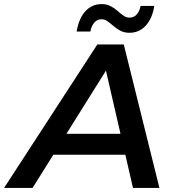

<svg xmlns="http://www.w3.org/2000/svg" viewBox="-78 -917 847 937"><path d="M-58 0 397 -700H526L700 0H571L425 -633H477L81 0ZM120 -162 175 -264H552L569 -162ZM554 -757Q529 -757 510.5 -766.5Q492 -776 476.5 -789.5Q461 -803 447 -813Q433 -823 417 -823Q396 -823 382 -806.5Q368 -790 363 -763H296Q307 -828 339 -862.5Q371 -897 418 -897Q443 -897 462 -887Q481 -877 495.5 -864Q510 -851 524 -841Q538 -831 554 -831Q576 -831 590 -847.5Q604 -864 608 -888H675Q665 -826 633 -791.5Q601 -757 554 -757Z"/></svg>

Font: MOST Montserrat SemiBold
Style: Italic
Weight: 600
Italic angle: -11.3°
Designer: Julieta Ulanovsky
Foundry: Julieta Ulanovsky
Version: Version 8.000;March 11, 2024;FontCreator 15.0.0.2926 64-bit